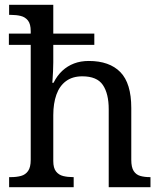

<svg xmlns="http://www.w3.org/2000/svg" viewBox="-20 -780 675 800"><path d="M18 0V-42H26Q49 -42 67.5 -47Q86 -52 97 -67.5Q108 -83 108 -114V-593H17V-640H108V-650Q108 -680 96.5 -694.5Q85 -709 66.5 -713.5Q48 -718 26 -718H18V-760H202V-640H373V-593H202V-520Q202 -502 201 -482.5Q200 -463 199 -449Q198 -435 198 -435H203Q218 -465 239.5 -485Q261 -505 288.5 -515.5Q316 -526 350 -526Q436 -526 481.5 -479.5Q527 -433 527 -330V-114Q527 -83 537 -67.5Q547 -52 564.5 -47Q582 -42 604 -42H607V0H433V-325Q433 -390 408.5 -426Q384 -462 323 -462Q282 -462 255 -442Q228 -422 215 -385.5Q202 -349 202 -300V-109Q202 -80 213.5 -65.5Q225 -51 243.5 -46.5Q262 -42 284 -42H287V0Z"/></svg>

Font: Noto Serif Gujarati
Style: Regular
Weight: 400
Designer: Universal Thirst, Indian Type Foundry and the Monotype Design Team
Foundry: Monotype Imaging Inc.
Version: Version 2.102